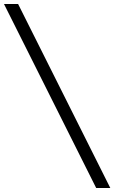

<svg xmlns="http://www.w3.org/2000/svg" viewBox="-26 -818 575 966"><path d="M65 -798H-6L458 128H529Z"/></svg>

Font: Mission
Style: Regular
Weight: 400
Version: Version 1.000;FEAKit 1.0